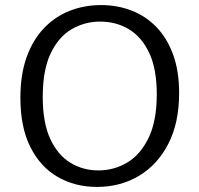

<svg xmlns="http://www.w3.org/2000/svg" viewBox="-20 -727 785 756"><path d="M361.7 9Q275.7 9 207.5 -30.2Q139.3 -69.3 99.8 -147.5Q60.3 -225.7 60.3 -342Q60.3 -433.3 84.8 -501.8Q109.3 -570.3 153 -616Q196.7 -661.7 254.2 -684.3Q311.7 -707 378 -707Q442.3 -707 498.2 -685.3Q554 -663.7 595.8 -620.5Q637.7 -577.3 661.5 -512.3Q685.3 -447.3 685.3 -360.7Q685.3 -243.3 642.8 -160.8Q600.3 -78.3 527.3 -34.7Q454.3 9 361.7 9ZM367.3 -56Q429.3 -56 481.5 -87.3Q533.7 -118.7 565.5 -185Q597.3 -251.3 597.3 -356Q597.3 -455.7 567.5 -518.8Q537.7 -582 487.3 -612Q437 -642 374.3 -642Q313 -642 261.3 -611.5Q209.7 -581 179 -515.7Q148.3 -450.3 148.3 -345Q148.3 -244.7 177.5 -181Q206.7 -117.3 256.3 -86.7Q306 -56 367.3 -56Z"/></svg>

Font: Bitter Thin
Style: Regular
Weight: 100
Designer: Sol Matas, and Bitter project Authors
Foundry: Sol Matas
Version: Version 2.002